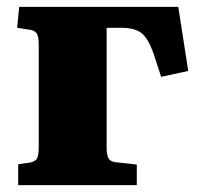

<svg xmlns="http://www.w3.org/2000/svg" viewBox="-20 -540 582 560"><path d="M33 0V-61L68 -66Q83 -69 88 -78Q93 -87 93 -113V-408Q93 -433 87.5 -442Q82 -451 68 -453L30 -459L36 -520H500L529 -333L450 -316L428 -383Q412 -429 392 -444Q372 -459 333 -459H291V-110Q291 -89 296 -79Q301 -69 316 -67L379 -60V0Z"/></svg>

Font: Literata 36pt ExtraBold
Style: Regular
Weight: 800
Designer: Latin by Veronika Burian and Jose Scaglione. Greek by Irene Vlachou. Cyrillic by Vera Evstafieva.
Foundry: TypeTogether
Version: Version 3.002